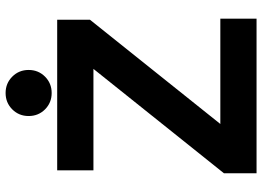

<svg xmlns="http://www.w3.org/2000/svg" viewBox="-147 -803 950 696"><g transform="rotate(-90 328.0 -455.0)"><path d="M58.6 -722.7H604.5V-604L226.6 -131.3H608.4V0H47.9V-118.2L426.3 -591.3H58.6ZM255.4 -826.2Q255.4 -861.3 279.5 -885.5Q303.7 -909.7 338.9 -909.7Q374 -909.7 398.2 -885.5Q422.4 -861.3 422.4 -826.2Q422.4 -791 398.2 -766.8Q374 -742.7 338.9 -742.7Q303.7 -742.7 279.5 -766.8Q255.4 -791 255.4 -826.2Z"/></g></svg>

Font: Giphurs
Style: Bold
Weight: 700
Version: Version 0.920; ttfautohint (v1.8.4.7-5d5b)